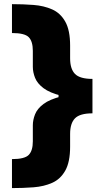

<svg xmlns="http://www.w3.org/2000/svg" viewBox="-20 -791 542 948"><path d="M436.5 -303.7Q342.3 -303.7 283.9 -318.1Q225.6 -332.5 194.8 -355.7Q164.1 -378.9 153.1 -406.7Q142.1 -434.6 142.1 -460.9V-540Q142.1 -586.4 122.1 -607.2Q102.1 -627.9 39.1 -627.9V-770.5Q94.2 -770.5 145.5 -766.6Q196.8 -762.7 237.5 -744.6Q278.3 -726.6 302.2 -684.3Q326.2 -642.1 326.2 -565.4V-502.9Q326.2 -450.7 350.3 -426Q374.5 -401.4 436.5 -401.4ZM39.1 137.7V-5.4Q102.1 -5.4 122.1 -26.4Q142.1 -47.4 142.1 -92.8V-172.4Q142.1 -198.7 153.1 -226.6Q164.1 -254.4 194.8 -277.6Q225.6 -300.8 283.9 -315.2Q342.3 -329.6 436.5 -329.6V-231.4Q374.5 -231.4 350.3 -206.8Q326.2 -182.1 326.2 -129.9V-67.4Q326.2 9.3 302.2 51.5Q278.3 93.8 237.5 111.8Q196.8 129.9 145.5 133.8Q94.2 137.7 39.1 137.7ZM436.5 -231.4H269V-401.4H436.5Z"/></svg>

Font: Inter 17pt Black
Style: Regular
Weight: 900
Version: Version 4.001;git-66647c0bb